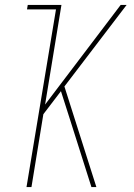

<svg xmlns="http://www.w3.org/2000/svg" viewBox="-20 -755 540 775"><path d="M87 0 206 -717H89L92 -735H228L162 -333L467 -735H491L240 -406L369 0H349L264 -268L226 -387L155 -294L107 0Z"/></svg>

Font: Iosevka SS04 Thin Oblique
Style: Regular
Weight: 100
Italic angle: -9°
Monospace: yes
Designer: Belleve Invis
Foundry: Belleve Invis
Version: Version 19.0.0; ttfautohint (v1.8.4)